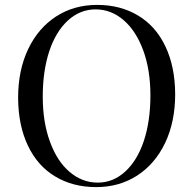

<svg xmlns="http://www.w3.org/2000/svg" viewBox="-20 -742 781 776"><path d="M182.1 -168.9Q210.9 -89.8 261.7 -46.9Q312.5 -3.9 375 -3.9Q437.5 -3.9 486.3 -48.8Q535.2 -93.8 561.5 -172.9Q587.9 -252.9 587.9 -356.4Q587.9 -460 558.6 -539.1Q529.3 -618.2 479 -661.1Q428.7 -704.1 366.2 -704.1Q303.7 -704.1 254.4 -659.2Q205.6 -614.3 179.2 -535.2Q152.8 -455.1 152.8 -351.6Q152.8 -248 182.1 -168.9ZM688 -361.3Q688 -250 647.5 -164.6Q606.9 -79.6 534.7 -32.7Q462.4 14.2 368.7 14.2Q274.4 14.2 203.1 -28.8Q131.8 -71.3 92.8 -153.3Q53.7 -235.4 53.2 -346.7Q53.2 -458 93.8 -543.5Q134.3 -628.4 206.5 -675.3Q278.8 -722.2 372.6 -722.2Q466.8 -722.2 538.1 -679.2Q609.4 -636.7 648.4 -554.7Q687.5 -472.7 688 -361.3Z"/></svg>

Font: PlayfairDisplay-Regular
Style: Regular
Weight: 400
Designer: Claus Eggers Sørensen
Foundry: Claus Eggers Sørensen
Version: Version 1.002;PS 001.002;hotconv 1.0.70;makeotf.lib2.5.58329